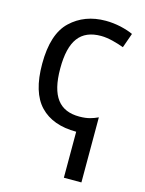

<svg xmlns="http://www.w3.org/2000/svg" viewBox="-118 -617 702 929"><g transform="rotate(15 232.5 -153.0)"><path d="M294.9 -545.9C224.1 -545.9 166 -523.9 120.1 -480.5C73.7 -437 50.8 -365.2 50.8 -265.1C50.8 -169.9 71.8 -100.1 113.8 -56.2C155.8 -12.2 216.3 9.8 294.9 9.8V240.2H382.8V-85.9C357.4 -74.2 332.5 -64.9 290 -64.9C190.9 -64.9 141.1 -126 141.1 -266.1C141.1 -406.2 189 -469.2 292 -469.2C329.1 -469.2 373.5 -456.1 407.2 -443.8L433.1 -517.1C416.5 -524.9 395.5 -531.7 370.1 -537.6C344.7 -543 319.8 -545.9 294.9 -545.9Z"/></g></svg>

Font: Avrile Sans
Style: Regular
Weight: 400
Designer: Monotype Design Team, Google (font), Stefan Peev (BGR Cyrillic), Cristiano Sobral (main changes)
Foundry: The Avrile Sans Project Authors
Version: Version 3.110